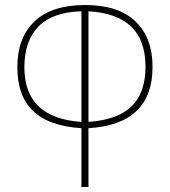

<svg xmlns="http://www.w3.org/2000/svg" viewBox="-20 -744 676 764"><path d="M304 0V-234Q175 -242 112 -302Q49 -362 49 -476Q49 -594 117.5 -659Q186 -724 319 -724Q451 -724 519 -659Q587 -594 587 -478Q587 -249 332 -234V0ZM304 -259V-699Q189 -696 133 -638.5Q77 -581 77 -476Q77 -274 304 -259ZM332 -259Q449 -267 504 -321.5Q559 -376 559 -478Q559 -584 501.5 -638.5Q444 -693 332 -699Z"/></svg>

Font: Noto Serif Georgian SemiCondensed Thin
Style: Regular
Weight: 100
Width: 4
Designer: Monotype Design Team, Akaki Razmadze
Foundry: Google LLC
Version: Version 2.003; ttfautohint (v1.8.4.7-5d5b)